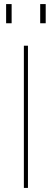

<svg xmlns="http://www.w3.org/2000/svg" viewBox="-20 -921 254 941"><path d="M97 -697H117V0H97ZM177 -901H204V-807H177ZM10 -901H37V-807H10Z"/></svg>

Font: Hanken Grotesk Thin
Style: Regular
Weight: 100
Designer: Alfredo Marco Pradil
Foundry: Hanken Design Co.
Version: Version 3.014